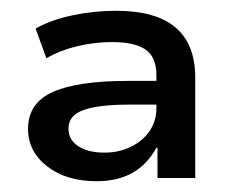

<svg xmlns="http://www.w3.org/2000/svg" viewBox="-20 -734 425 356"><path d="M159 -398Q103 -398 67.5 -425.5Q32 -453 32 -495Q32 -543 78 -563.5Q124 -584 217 -584H278V-540H218Q181 -540 156 -535.5Q131 -531 119 -521.5Q107 -512 107 -495Q107 -475 125 -463Q143 -451 174 -451Q200 -451 222 -461.5Q244 -472 257 -490.5Q270 -509 270 -534V-595Q270 -628 250 -642Q230 -656 188 -656Q156 -656 124 -648.5Q92 -641 66 -626L46 -681Q74 -697 114 -705.5Q154 -714 195 -714Q269 -714 305.5 -683Q342 -652 342 -590V-404H272V-460H270Q253 -429 225.5 -413.5Q198 -398 159 -398Z"/></svg>

Font: Nunito Sans 10pt SemiExpanded SemiBold
Style: Regular
Weight: 600
Width: 6
Designer: Vernon Adams
Foundry: Vernon Adams
Version: Version 3.101;gftools[0.9.27]